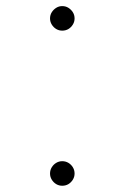

<svg xmlns="http://www.w3.org/2000/svg" viewBox="-20 -578 400 614"><path d="M179 -480Q168.5 -480 159.8 -485.2Q151 -490.5 145.5 -499.5Q140 -508.5 140 -519Q140 -530 145.5 -538.8Q151 -547.5 159.8 -553Q168.5 -558.5 179 -558.5Q190 -558.5 198.8 -553Q207.5 -547.5 213 -538.8Q218.5 -530 218.5 -519Q218.5 -508.5 213 -499.5Q207.5 -490.5 198.8 -485.2Q190 -480 179 -480ZM179 16Q168.5 16 159.8 10.8Q151 5.5 145.5 -3.5Q140 -12.5 140 -23Q140 -34 145.5 -43Q151 -52 159.8 -57.2Q168.5 -62.5 179 -62.5Q190 -62.5 198.8 -57.2Q207.5 -52 213 -43Q218.5 -34 218.5 -23Q218.5 -12.5 213 -3.5Q207.5 5.5 198.8 10.8Q190 16 179 16Z"/></svg>

Font: Spartan Thin Light
Style: Regular
Weight: 300
Version: Version 1.004